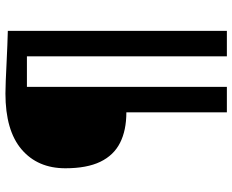

<svg xmlns="http://www.w3.org/2000/svg" viewBox="-96 -780 875 724"><g transform="rotate(-90 342.0 -417.5)"><path d="M281 0V-379Q213 -379 166 -402.8Q119 -426.5 94.5 -477.2Q70 -528 70 -609Q70 -713.5 141.2 -774.2Q212.5 -835 352 -835Q369.5 -835 400 -833.8Q430.5 -832.5 465.8 -830.8Q501 -829 533.8 -827.8Q566.5 -826.5 588 -826V0H492V-754H377V0Z"/></g></svg>

Font: Koeln Type Sans
Style: Regular
Weight: 400
Designer: Eben Sorkin
Foundry: Eben Sorkin
Version: Version 2.001